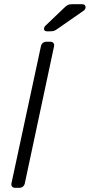

<svg xmlns="http://www.w3.org/2000/svg" viewBox="-20 -900 430 920"><path d="M53 0Q43 0 38 -6Q33 -12 35 -22L176 -678Q178 -688 185 -694Q192 -700 202 -700H221Q231 -700 236 -694Q241 -688 239 -678L99 -22Q97 -12 90 -6Q83 0 73 0ZM205 -750Q191 -750 191 -762Q191 -770 198 -777L287 -862Q297 -872 305 -876Q313 -880 328 -880H374Q382 -880 386 -875.5Q390 -871 390 -866Q390 -855 381 -849L253 -760Q243 -753 236.5 -751.5Q230 -750 220 -750Z"/></svg>

Font: Rubik Light
Style: Italic
Weight: 300
Italic angle: -12°
Designer: Hubert and Fischer
Foundry: Hubert and Fischer
Version: Version 2.300;gftools[0.9.30]